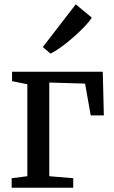

<svg xmlns="http://www.w3.org/2000/svg" viewBox="-20 -886 540 906"><path d="M35 0V-45L109 -54.5V-488.5L37 -503V-547.5H465L470 -341.5H408L381.5 -491.5L212.5 -496.5V-54.5L325.5 -45V0ZM217.5 -633.5 182 -664 337.5 -865.5 413 -803Q402 -784.5 378 -759.5Q354 -734.5 324.5 -708.8Q295 -683 266.8 -662.8Q238.5 -642.5 219 -633.5Z"/></svg>

Font: Merriweather 36pt
Style: Regular
Weight: 400
Designer: Eben Sorkin
Foundry: Eben Sorkin
Version: Version 2.100